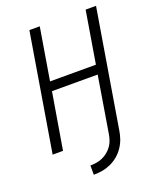

<svg xmlns="http://www.w3.org/2000/svg" viewBox="-166 -835 933 1129"><g transform="rotate(-20 300.0 -270.5)"><path d="M222 194V136Q241 136 260 133Q279 130 297.5 122Q316 114 332 101Q348 88 359.5 72Q371 56 377.5 37.5Q384 19 387 0L445 -352H159L100 0H35L157 -735H222L168 -410H455L509 -735H574L452 0Q448 27 439 52.5Q430 78 414 101.5Q398 125 376 143.5Q354 162 328 173.5Q302 185 275.5 189.5Q249 194 222 194Z"/></g></svg>

Font: Iosevka Curly Light Extended
Style: Italic
Weight: 300
Width: 7
Italic angle: -9°
Monospace: yes
Designer: Belleve Invis
Foundry: Belleve Invis
Version: Version 11.1.0; ttfautohint (v1.8.3)